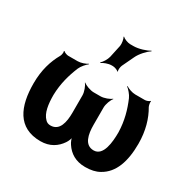

<svg xmlns="http://www.w3.org/2000/svg" viewBox="-177 -987 1175 1175"><g transform="rotate(30 410.0 -400.0)"><path d="M41 -276C41 -115 92 10 254 10C320 10 365 -21 394 -64C404 -78 413 -102 413 -114H409C409 -102 418 -78 428 -64C457 -20 502 10 569 10C609 10 643 3 670 -13C750 -57 782 -152 782 -276C782 -368 759 -444 724 -503C720 -512 715 -533 719 -539L715 -541C712 -535 692 -528 683 -528H614C592 -528 562 -539 548 -549L546 -546C560 -536 583 -510 592 -489C619 -426 639 -357 641 -276C641 -207 632 -104 564 -104C500 -104 486 -172 486 -240V-362C486 -386 500 -423 512 -436L510 -438C497 -426 460 -412 436 -412H387C363 -412 326 -426 313 -438L311 -436C323 -423 337 -386 337 -362V-240C337 -172 323 -104 259 -104C244 -104 232 -109 223 -119C190 -151 182 -211 182 -276C184 -357 204 -426 230 -489C239 -510 262 -536 276 -546L274 -549C260 -539 230 -528 207 -528H140C131 -528 110 -535 107 -542L103 -540C107 -533 103 -511 98 -503C64 -443 41 -370 41 -276ZM385 -739 366 -651C361 -630 343 -601 330 -591L333 -588C346 -598 377 -610 399 -610H409C421 -610 444 -602 448 -595L452 -597C447 -604 450 -628 455 -639L494 -721C509 -754 545 -792 568 -806L566 -810C543 -795 493 -779 457 -779H433C416 -779 387 -790 379 -800L375 -798C383 -788 388 -756 385 -739Z"/></g></svg>

Font: Asimov
Style: Edge
Weight: 500
Designer: Google
Version: Version 2.000980: 2014